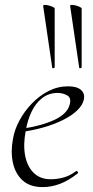

<svg xmlns="http://www.w3.org/2000/svg" viewBox="-20 -751 379 783"><path d="M154 12Q102 12 72 -15.5Q42 -43 32.5 -88Q23 -133 33 -185Q39 -222 59.5 -260Q80 -298 110.5 -329.5Q141 -361 178.5 -380Q216 -399 258 -399Q293 -399 310 -384.5Q327 -370 322 -345Q317 -322 294.5 -300.5Q272 -279 236.5 -261.5Q201 -244 157.5 -231.5Q114 -219 67 -213L69 -226Q147 -237 200.5 -261.5Q254 -286 264 -324Q272 -352 254 -362Q236 -372 215 -372Q179 -372 152 -351Q125 -330 108.5 -295Q92 -260 85 -218Q74 -161 82.5 -116.5Q91 -72 117.5 -46Q144 -20 187 -20Q212 -20 238.5 -27Q265 -34 290 -53Q293 -55 296.5 -51Q300 -47 297 -44Q259 -14 224 -1Q189 12 154 12ZM193 -475 156 -727Q156 -731 163 -731Q170 -731 179.5 -728.5Q189 -726 196 -722.5Q203 -719 203 -716V-476Q203 -474 198 -473Q193 -472 193 -475ZM303 -475 266 -727Q266 -731 273 -731Q280 -731 289.5 -728.5Q299 -726 306 -722.5Q313 -719 313 -716V-476Q313 -474 308 -473Q303 -472 303 -475Z"/></svg>

Font: Cormorant Infant Light
Style: Italic
Weight: 300
Italic angle: -10°
Designer: Christian Thalmann (Catharsis Fonts)
Foundry: Catharsis Fonts
Version: Version 4.001